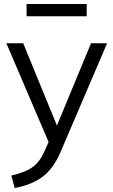

<svg xmlns="http://www.w3.org/2000/svg" viewBox="-20 -721 571 968"><path d="M520 -503 285 46Q248 132 192 172Q136 212 54 227L37 164Q108 148 144.5 121.5Q181 95 205 40L225 -5L12 -503H97L267 -88L439 -503ZM114 -639V-701H417V-639Z"/></svg>

Font: Muli-Regular
Style: Regular
Weight: 400
Version: Version 2.000